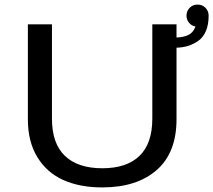

<svg xmlns="http://www.w3.org/2000/svg" viewBox="-20 -806 930 837"><path d="M426 11Q328 11 256 -21.2Q184 -53.5 142.8 -121Q101.5 -188.5 101.5 -286V-700H206.5V-288.5Q206.5 -180.5 263 -126.5Q319.5 -72.5 426 -72.5Q532.5 -72.5 588.2 -126.5Q644 -180.5 644 -289V-700H749.5V-642.5Q784 -644 803.8 -655Q823.5 -666 832 -690.5Q815 -693.5 804 -706.8Q793 -720 793 -737.5Q793 -758 806.8 -772Q820.5 -786 841 -786Q862 -786 875.8 -772Q889.5 -758 889.5 -737.5Q889.5 -698.5 877.5 -670.5Q865.5 -642.5 844.2 -627.8Q823 -613 800.2 -606Q777.5 -599 749.5 -598V-286Q749.5 -140 662.8 -64.5Q576 11 426 11Z"/></svg>

Font: League Mono Wide
Style: Regular
Weight: 400
Width: 8
Designer: Tyler Finck
Foundry: The League of Moveable Type / Tyler Finck
Version: Version 2.210